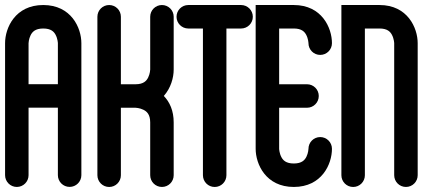

<svg xmlns="http://www.w3.org/2000/svg" viewBox="-20 -737 1730 757"><path d="M150.4 -717.2C40 -717.2 0 -627.2 0 -566.8V-46.4C0 -20.8 20.7 0.1 46.3 0.1C71.9 0.1 92.6 -20.7 92.6 -46.2V-312.4H208.2V-46.4C208.2 -20.8 228.9 -0.1 254.5 -0.1C280 -0.1 300.7 -20.8 300.8 -46.3V-566.8C300.8 -627.3 260.8 -717.2 150.4 -717.2ZM208.2 -405H92.6V-566.7C92.6 -566.9 93.2 -583.1 100.7 -598.1C106.9 -610.5 118.1 -624.6 150.4 -624.6C181.7 -624.6 192.9 -611.5 199.1 -600C207.6 -584.3 208.2 -566.8 208.2 -566.8Z M514.4 -404.8H456.6V-670.9C456.6 -696.5 435.9 -717.2 410.3 -717.2C384.7 -717.2 364 -696.5 364 -670.9V-46.2C364 -20.6 384.7 0.2 410.3 0.2C435.9 0.2 456.6 -20.5 456.6 -46.1V-312.2H514.3C514.5 -312.2 530.7 -311.6 545.7 -304.1C558 -298 572.2 -286.7 572.2 -254.4V-46.2C572.2 -20.6 592.9 0.1 618.5 0.1C644.1 0.1 664.8 -20.6 664.8 -46.2V-254.4C664.8 -300.9 648.9 -334.9 625.9 -358.7C653.4 -389.7 664.8 -430.4 664.8 -462.7V-670.9C664.8 -696.5 644.1 -717.2 618.5 -717.2C592.9 -717.2 572.2 -696.5 572.2 -670.9V-462.7C572.2 -462.5 571.6 -446.3 564.1 -431.3C558 -419 546.7 -404.8 514.4 -404.8Z M872.7 -624.6H930.5C956.1 -624.6 976.8 -645.3 976.8 -670.9C976.8 -696.5 956.1 -717.2 930.5 -717.2H722.3C696.7 -717.2 676 -696.4 676 -670.9C676 -645.4 696.7 -624.6 722.3 -624.6H780.1V-46.1C780.1 -20.5 800.8 0.2 826.4 0.2C852 0.2 872.7 -20.5 872.7 -46.1Z M1242.5 -196.6C1216.9 -196.6 1196.2 -175.9 1196.2 -150.3C1196.2 -150.1 1195.6 -134 1188.1 -118.9C1181.9 -106.6 1170.7 -92.4 1138.4 -92.4C1107.1 -92.4 1095.9 -105.6 1089.7 -117C1081.2 -132.7 1080.6 -150.2 1080.6 -150.2V-312.2H1190.5C1216.1 -312.2 1236.8 -332.9 1236.8 -358.5C1236.8 -384.1 1216.1 -404.8 1190.5 -404.8H1080.6V-624.6H1138.4C1169.7 -624.6 1180.9 -611.4 1187.1 -600C1195.6 -584.3 1196.2 -566.8 1196.2 -566.8C1196.2 -541.2 1216.9 -520.5 1242.5 -520.5C1268.1 -520.5 1288.8 -541.2 1288.8 -566.8C1288.8 -627.3 1248.7 -717.2 1138.4 -717.2H988V-150.3C988 -89.8 1028.1 0.1 1138.4 0.1C1248.7 0.1 1288.8 -89.8 1288.8 -150.3C1288.8 -175.9 1268.1 -196.6 1242.5 -196.6Z M1580.5 0.1C1606.1 0.1 1626.8 -20.6 1626.8 -46.2V-566.8C1626.8 -627.3 1586.7 -717.2 1476.4 -717.2H1326V-46.2C1326 -20.6 1346.7 0.2 1372.3 0.2C1397.9 0.2 1418.6 -20.5 1418.6 -46.1V-624.6H1476.4C1507.7 -624.6 1518.9 -611.5 1525.1 -600C1533.6 -584.3 1534.2 -566.8 1534.2 -566.8V-46.2C1534.2 -20.6 1554.9 0.1 1580.5 0.1Z"/></svg>

Font: Cactron
Style: Regular
Weight: 400
Version: Version 1.0